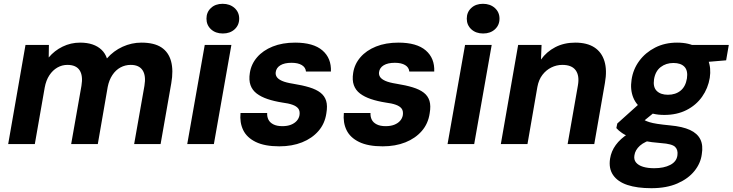

<svg xmlns="http://www.w3.org/2000/svg" viewBox="-20 -757 3850 1009"><path d="M23 0 114 -521H237L236 -455Q266 -491 309 -512Q352 -533 401 -533Q438 -533 466 -523.5Q494 -514 513.5 -495.5Q533 -477 542 -450Q577 -490 624.5 -511.5Q672 -533 723 -533Q790 -533 828 -508Q866 -483 879 -435Q892 -387 880 -319L824 0H685L739 -306Q748 -359 729.5 -387.5Q711 -416 667 -416Q638 -416 613 -402.5Q588 -389 570.5 -362.5Q553 -336 546 -300L494 0H354L408 -306Q417 -359 398.5 -387.5Q380 -416 334 -416Q306 -416 281.5 -402Q257 -388 239.5 -361.5Q222 -335 215 -297L163 0Z M964 0 1056 -521H1196L1104 0ZM1151 -581Q1113 -581 1089 -603Q1065 -625 1065 -659Q1065 -693 1088.5 -715Q1112 -737 1150 -737Q1188 -737 1212.5 -715Q1237 -693 1237 -659Q1237 -625 1213 -603Q1189 -581 1151 -581Z M1448 12Q1371 12 1324 -11Q1277 -34 1258 -73.5Q1239 -113 1244 -163H1384Q1383 -144 1390.5 -128.5Q1398 -113 1416.5 -103.5Q1435 -94 1464 -94Q1490 -94 1509 -101.5Q1528 -109 1539.5 -122Q1551 -135 1554 -152Q1557 -174 1547.5 -186.5Q1538 -199 1517 -206.5Q1496 -214 1464 -218Q1420 -225 1386 -236.5Q1352 -248 1329 -265.5Q1306 -283 1296.5 -309.5Q1287 -336 1293 -374Q1300 -420 1331 -456Q1362 -492 1413 -512.5Q1464 -533 1531 -533Q1627 -533 1674.5 -492Q1722 -451 1719 -381H1588Q1586 -403 1566 -415Q1546 -427 1512 -427Q1475 -427 1453.5 -414Q1432 -401 1429 -378Q1427 -364 1434.5 -352.5Q1442 -341 1462 -332Q1482 -323 1520 -317Q1570 -309 1606 -298Q1642 -287 1664 -270Q1686 -253 1694 -227Q1702 -201 1695 -161Q1687 -107 1653.5 -68.5Q1620 -30 1567.5 -9Q1515 12 1448 12Z M1991 12Q1914 12 1867 -11Q1820 -34 1801 -73.5Q1782 -113 1787 -163H1927Q1926 -144 1933.5 -128.5Q1941 -113 1959.5 -103.5Q1978 -94 2007 -94Q2033 -94 2052 -101.5Q2071 -109 2082.5 -122Q2094 -135 2097 -152Q2100 -174 2090.5 -186.5Q2081 -199 2060 -206.5Q2039 -214 2007 -218Q1963 -225 1929 -236.5Q1895 -248 1872 -265.5Q1849 -283 1839.5 -309.5Q1830 -336 1836 -374Q1843 -420 1874 -456Q1905 -492 1956 -512.5Q2007 -533 2074 -533Q2170 -533 2217.5 -492Q2265 -451 2262 -381H2131Q2129 -403 2109 -415Q2089 -427 2055 -427Q2018 -427 1996.5 -414Q1975 -401 1972 -378Q1970 -364 1977.5 -352.5Q1985 -341 2005 -332Q2025 -323 2063 -317Q2113 -309 2149 -298Q2185 -287 2207 -270Q2229 -253 2237 -227Q2245 -201 2238 -161Q2230 -107 2196.5 -68.5Q2163 -30 2110.5 -9Q2058 12 1991 12Z M2332 0 2424 -521H2564L2472 0ZM2519 -581Q2481 -581 2457 -603Q2433 -625 2433 -659Q2433 -693 2456.5 -715Q2480 -737 2518 -737Q2556 -737 2580.5 -715Q2605 -693 2605 -659Q2605 -625 2581 -603Q2557 -581 2519 -581Z M2612 0 2703 -521H2826L2823 -444Q2852 -485 2898 -509Q2944 -533 3003 -533Q3065 -533 3103.5 -508Q3142 -483 3156.5 -435.5Q3171 -388 3159 -321L3103 0H2963L3017 -308Q3026 -359 3005.5 -387.5Q2985 -416 2935 -416Q2905 -416 2877.5 -402.5Q2850 -389 2830.5 -363.5Q2811 -338 2804 -300L2752 0Z M3403 232Q3328 232 3277 215Q3226 198 3202 163Q3178 128 3186 77Q3192 38 3216 5Q3240 -28 3281 -54Q3322 -80 3377 -98L3421 -28Q3368 -14 3343 8.5Q3318 31 3314 59Q3310 82 3322.5 97Q3335 112 3359.5 119.5Q3384 127 3418 127Q3469 127 3502.5 109.5Q3536 92 3540 59Q3544 31 3528 15Q3512 -1 3454 -5Q3403 -9 3364 -16.5Q3325 -24 3296.5 -34.5Q3268 -45 3249 -58Q3230 -71 3219 -84L3224 -108L3352 -223L3450 -192L3294 -65L3348 -138Q3357 -131 3367 -125.5Q3377 -120 3393 -115Q3409 -110 3435 -106Q3461 -102 3502 -98Q3567 -92 3606 -74Q3645 -56 3660.5 -24.5Q3676 7 3668 54Q3662 101 3629.5 141.5Q3597 182 3540 207Q3483 232 3403 232ZM3471 -153Q3408 -153 3366.5 -177.5Q3325 -202 3308 -244Q3291 -286 3299 -338Q3307 -393 3339.5 -437Q3372 -481 3423 -507Q3474 -533 3538 -533Q3602 -533 3643 -508.5Q3684 -484 3701 -442Q3718 -400 3710 -348Q3701 -293 3669.5 -248.5Q3638 -204 3587.5 -178.5Q3537 -153 3471 -153ZM3490 -259Q3530 -259 3556.5 -280.5Q3583 -302 3590 -345Q3596 -386 3577 -406Q3558 -426 3519 -426Q3480 -426 3452 -404.5Q3424 -383 3417 -340Q3411 -299 3431.5 -279Q3452 -259 3490 -259ZM3607 -424 3602 -521H3810L3796 -440Z"/></svg>

Font: DM Sans 10pt ExtraBold
Style: Italic
Weight: 800
Italic angle: -10°
Version: Version 4.004;gftools[0.9.30]